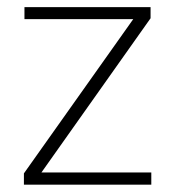

<svg xmlns="http://www.w3.org/2000/svg" viewBox="-20 -506 480 526"><path d="M93.5 -33.5H394.5V0H45.5V-31L345 -453.5H47V-486.5H392.5V-456Z"/></svg>

Font: Anek Devanagari ExtraLight
Style: Regular
Weight: 250
Designer: Kailash Malviya (Devanagari) & Yesha Goshar (Latin)
Foundry: Ek Type
Version: Version 1.003